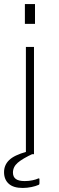

<svg xmlns="http://www.w3.org/2000/svg" viewBox="-23 -762 293 949"><path d="M145 0H105V-530H145ZM150 -644H100V-742H150ZM108 -12 142 -3Q88 22 64.5 42.5Q41 63 41 91Q41 112 55 122.5Q69 133 99 133Q120 133 138 129Q156 125 164 121Q172 117 172 124V144Q172 147 171 149Q170 151 167 152Q154 158 132.5 162.5Q111 167 89 167Q43 167 20 146Q-3 125 -3 89Q-3 54 22 29.5Q47 5 108 -12Z"/></svg>

Font: Morrison Thin
Style: Regular
Weight: 100
Designer: Pablo Impallari, Rodrigo Fuenzalida (Modified by Dan O. Williams)
Version: Version 0.03;June 6, 2019;FontCreator 11.5.0.2425 64-bit; tt